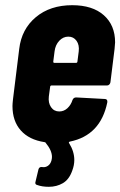

<svg xmlns="http://www.w3.org/2000/svg" viewBox="-20 -542 463 739"><path d="M392 -213H178Q176 -213 174.5 -211.5Q173 -210 173 -208L168 -171Q165 -146 176.5 -129.5Q188 -113 208 -113Q226 -113 239.5 -125.5Q253 -138 259 -157Q263 -167 273 -167L384 -161Q389 -161 391.5 -157.5Q394 -154 393 -148Q367 -21 249 3Q243 5 246 9Q266 41 266 74Q266 94 258 115Q246 149 222 163Q198 177 168 177Q142 177 123 170Q118 169 116.5 165.5Q115 162 117 156L128 110Q131 99 143 101Q154 103 164 96.5Q174 90 178 76Q180 68 180 62Q180 37 156 8Q155 5 151 5Q92 -4 60 -40Q28 -76 28 -134Q28 -142 30 -160L54 -354Q63 -430 118 -476Q173 -522 258 -522Q336 -522 379.5 -483.5Q423 -445 423 -379Q423 -372 421 -354L405 -225Q404 -220 400.5 -216.5Q397 -213 392 -213ZM190 -344 185 -305Q185 -300 189 -300H273Q275 -300 276.5 -301.5Q278 -303 278 -305L283 -344Q286 -369 274.5 -385Q263 -401 243 -401Q223 -401 208 -385Q193 -369 190 -344Z"/></svg>

Font: Barlow Condensed
Style: Bold Italic
Weight: 700
Width: 3
Italic angle: -7°
Designer: Jeremy Tribby
Foundry: Tribby Type
Version: Version 1.408